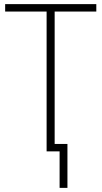

<svg xmlns="http://www.w3.org/2000/svg" viewBox="-20 -734 493 931"><path d="M269 177H307V-36H245V-678H447V-714H5V-678H206V0H269Z"/></svg>

Font: Noto Sans SemiCondensed ExtraLight
Style: Regular
Weight: 200
Width: 4
Designer: Monotype Design Team
Foundry: Monotype Imaging Inc.
Version: Version 2.013